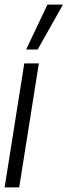

<svg xmlns="http://www.w3.org/2000/svg" viewBox="-25 -810 292 830"><path d="M58 0H-5L80 -536H143ZM88 -596 180 -790H247L138 -596Z"/></svg>

Font: Georama ExtraCondensed
Style: Italic
Weight: 400
Width: 2
Italic angle: -9°
Designer: Jean-Baptiste Levee
Foundry: Production Type
Version: Version 1.000